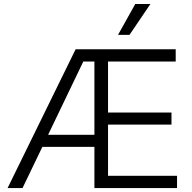

<svg xmlns="http://www.w3.org/2000/svg" viewBox="-20 -958 978 978"><path d="M365.2 -707H875V-644.5H530.3V-384.8H853.5V-323.2H530.3V-62.5H881.8V0H460.9V-210H195.8L94.7 0H18.6ZM460.9 -271.5V-644.5H404.3L225.1 -271.5ZM668.9 -937.5H746.1L639.6 -780.3H581.1Z"/></svg>

Font: Pretendard Light
Style: Regular
Weight: 300
Designer: Base glyphs from Inter by Rasmus Andersson; Hangeul glyphs from Noto Sans CJK(Source Han Sans) by Jang Soo-young and Kan
Foundry: Kil Hyung-jin
Version: Version 1.309